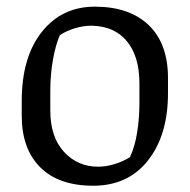

<svg xmlns="http://www.w3.org/2000/svg" viewBox="-20 -561 584 591"><path d="M267.1 10.7Q160.6 10.7 103.8 -46.1Q46.9 -103 46.9 -204.6V-250Q46.9 -384.8 108.6 -462.6Q170.4 -540.5 272 -540.5Q378.4 -540.5 437.7 -483.6Q497.1 -426.8 497.1 -320.3V-274.4Q497.1 -145 435.5 -67.1Q374 10.7 267.1 10.7ZM409.2 -303.7Q409.2 -387.2 370.8 -433.8Q332.5 -480.5 262.2 -481.9Q235.4 -481.9 208.5 -473.4Q181.6 -464.8 164.1 -452.6Q151.4 -423.8 143.1 -377.9Q134.8 -332 134.8 -279.3V-221.2Q134.8 -139.2 177 -93.5Q219.2 -47.9 281.7 -47.9Q306.2 -47.9 332 -55.7Q357.9 -63.5 379.9 -77.1Q395 -108.9 402.1 -152.8Q409.2 -196.8 409.2 -245.6Z"/></svg>

Font: Noticia Text
Style: Regular
Weight: 400
Designer: JM Sole
Foundry: JM Sole
Version: Version 1.003